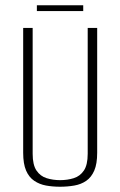

<svg xmlns="http://www.w3.org/2000/svg" viewBox="-20 -697 457 729"><path d="M208 12Q180 12 155 7.5Q130 3 110 -10.5Q90 -24 79 -49.5Q68 -75 68 -117V-591H104V-113Q104 -71 118.5 -49.5Q133 -28 157 -20.5Q181 -13 208 -13Q236 -13 260 -20.5Q284 -28 298.5 -49.5Q313 -71 313 -113V-591H349V-117Q349 -75 338 -49.5Q327 -24 307.5 -10.5Q288 3 262 7.5Q236 12 208 12ZM120 -655V-677H296V-655Z"/></svg>

Font: Alumni Sans ExtraLight
Style: Regular
Weight: 250
Version: Version 1.018